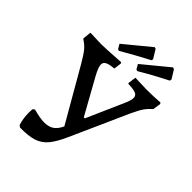

<svg xmlns="http://www.w3.org/2000/svg" viewBox="-242 -949 1068 1068"><g transform="rotate(45 292.0 -415.0)"><path d="M576 -636 569 -589Q545 -568 530 -546Q515 -524 495 -480L345 -145Q317 -82 290 -49.5Q263 -17 224 -4Q185 9 118 8L106 0Q93 -40 93 -85Q93 -104 94 -113L105 -122Q159 -107 193 -107Q228 -107 250 -122.5Q272 -138 287 -171L109 -480Q80 -530 62.5 -551Q45 -572 18 -589L16 -593L21 -642L52 -641Q92 -639 107 -639Q137 -639 258 -647L262 -639L256 -595Q219 -592 203 -583.5Q187 -575 187 -558Q187 -537 213 -490L328 -283H336L433 -503Q448 -536 448 -555Q448 -574 430.5 -581.5Q413 -589 371 -590L369 -595L375 -642L464 -639Q523 -639 571 -643ZM194 -687 179 -713Q233 -757 275 -792Q317 -827 331 -838L341 -835L372 -784L370 -774Q356 -767 306 -740Q256 -713 204 -682ZM346 -679 331 -706Q385 -750 427 -785Q469 -820 483 -831L493 -827L524 -777L522 -766Q508 -759 458 -732.5Q408 -706 356 -675Z"/></g></svg>

Font: Alegreya SC Medium
Style: Regular
Weight: 500
Designer: Juan Pablo del Peral
Foundry: Huerta Tipografica
Version: Version 2.007; ttfautohint (v1.6)